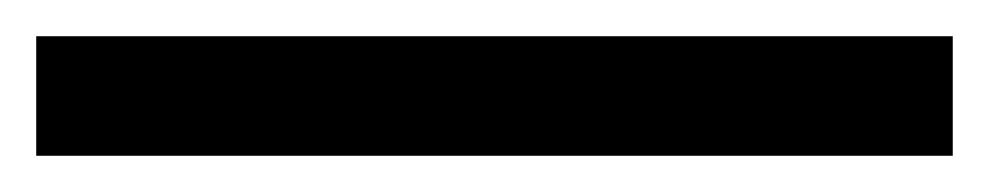

<svg xmlns="http://www.w3.org/2000/svg" viewBox="-23 -846 546 106"><path d="M503 -760H-3V-826H503Z"/></svg>

Font: Noto Sans Tirhuta
Style: Regular
Weight: 400
Designer: Monotype Design Team
Foundry: Monotype Imaging Inc.
Version: Version 2.003; ttfautohint (v1.8.4.7-5d5b)